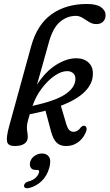

<svg xmlns="http://www.w3.org/2000/svg" viewBox="-20 -746 566 992"><path d="M421 -57.5Q407 -27 381 -9.2Q355 8.5 321.5 8.5Q290.5 8.5 272.5 -9Q254.5 -26.5 243.5 -67.5L215 -174Q177 -164 134 -156Q124 -124 121.5 -110.5Q119 -97 119 -88Q119 -74 121.2 -62.8Q123.5 -51.5 123.5 -37.5Q123.5 -15.5 106 -3.5Q88.5 8.5 56.5 8.5Q21 8.5 16.5 -14.5Q12 -37.5 26.5 -91L141.5 -509Q172.5 -620 247 -672.8Q321.5 -725.5 429 -725.5Q478.5 -725.5 502 -708.8Q525.5 -692 525.5 -667.5Q525.5 -647.5 513 -634.5Q500.5 -621.5 477.5 -621.5Q458 -621.5 440.8 -632.2Q423.5 -643 406.8 -653.5Q390 -664 371.5 -664Q327.5 -664 290.8 -633.8Q254 -603.5 233 -529.5Q227 -507.5 217 -471.8Q207 -436 195 -393.2Q183 -350.5 171 -308.5Q215 -376.5 269.8 -410.8Q324.5 -445 374 -445Q414.5 -445 438.8 -421.5Q463 -398 459.5 -356.5Q457 -310.5 416.2 -270.5Q375.5 -230.5 294.5 -199.5L321.5 -108Q329 -82.5 338.2 -73.8Q347.5 -65 360.5 -65Q382 -65 397.5 -88Q407.5 -98 415 -96.5Q423.5 -95.5 426.8 -85.5Q430 -75.5 421 -57.5ZM327 -378.5Q296.5 -378.5 261.5 -354.2Q226.5 -330 195.8 -289.2Q165 -248.5 148 -199Q262.5 -224 312.8 -256Q363 -288 369 -328.5Q372.5 -352.5 360.2 -365.5Q348 -378.5 327 -378.5ZM164.5 132Q146 132 138.8 120.2Q131.5 108.5 136 90Q141.5 71 159.2 59Q177 47 197.5 47Q221.5 47 233.2 64.5Q245 82 235 119.5Q223.5 162.5 194.8 189.8Q166 217 130 225.5Q104.5 230.5 104 213Q105 206.5 110 200.5Q115 194.5 125.5 192Q150.5 185.5 164.2 172.2Q178 159 181.5 145Q185 132 172.5 132Z"/></svg>

Font: Fraunces 144pt S100
Style: Italic
Weight: 400
Italic angle: -16°
Version: Version 1.000; ttfautohint (v1.8.3)